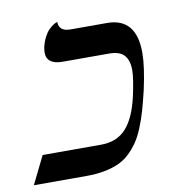

<svg xmlns="http://www.w3.org/2000/svg" viewBox="-104 -617 634 680"><g transform="rotate(-10 213.5 -277.5)"><path d="M363.8 -248Q377.9 -312 377.9 -340.8Q377.9 -376 361.8 -394.5Q345.7 -413.1 306.2 -413.1H141.1Q83 -413.1 83 -456.1Q83 -461.4 85 -475.1Q89.8 -495.1 97.9 -510.5Q106 -525.9 114 -533.9Q122.1 -542 129.4 -547.1Q136.7 -552.2 141.6 -553.7L146 -555.2Q146 -521 188 -521H318.8Q423.8 -521 423.8 -396Q423.8 -346.7 405.8 -265.1Q396 -223.6 387.2 -193.1Q378.4 -162.6 366.5 -133.5Q354.5 -104.5 340.8 -84.5Q327.1 -64.5 308.8 -47.4Q290.5 -30.3 268.1 -20.5Q245.6 -10.7 217 -5.4Q188.5 0 152.8 0H-36.1L13.2 -100.1H223.1Q280.3 -100.1 313.5 -136.5Q346.7 -172.9 363.8 -248Z"/></g></svg>

Font: Common Serif
Style: Bold Italic
Weight: 700
Italic angle: -12°
Designer: Philipp H. Poll, Khaled Hosny
Foundry: Stefan Peev, Context Ltd.
Version: Version 1.026